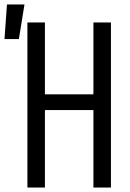

<svg xmlns="http://www.w3.org/2000/svg" viewBox="-58 -835 578 855"><path d="M64 0V-735H142V-415H358V-735H436V0H358V-345H142V0ZM-38 -661 -27 -815H51L26 -661Z"/></svg>

Font: Iosevka Custom
Style: Regular
Weight: 400
Monospace: yes
Designer: Belleve Invis
Foundry: Belleve Invis
Version: Version 32.5.0; ttfautohint (v1.8.4)